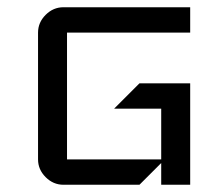

<svg xmlns="http://www.w3.org/2000/svg" viewBox="-20 -510 610 530"><path d="M505 0H425V-60L365 0H155Q127 0 106 -21Q85 -42 85 -70V-420Q85 -448 106 -469Q127 -490 155 -490H505V-420H165V-70H425V-210H295L365 -280H505Z"/></svg>

Font: Iceland
Style: Regular
Weight: 400
Designer: Cyreal (www.cyreal.org)
Foundry: Cyreal (www.cyreal.org)
Version: Version 1.001